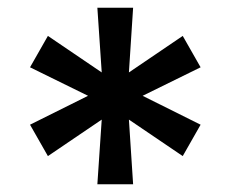

<svg xmlns="http://www.w3.org/2000/svg" viewBox="-20 -601 592 493"><path d="M241.2 -415 230 -581.1H321.8L311 -415L449.2 -508.8L495.1 -428.2L346.2 -355L495.1 -280.8L449.2 -200.2L311 -293.9L321.8 -127.9H230L241.2 -293.9L103 -200.2L57.1 -280.8L206.1 -355L57.1 -428.2L103 -508.8Z"/></svg>

Font: LT Superior Med
Style: Regular
Weight: 500
Designer: Daniel Lyons
Foundry: LyonsType
Version: Version 1.000